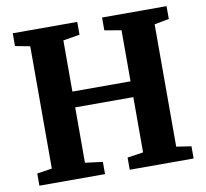

<svg xmlns="http://www.w3.org/2000/svg" viewBox="-81 -832 991 922"><g transform="rotate(-10 414.0 -371.5)"><path d="M111 -70.5V-667L39 -680.5V-743H353.5V-680.5L272.5 -667V-417.5H556V-666.5L474.5 -680.5V-743H789V-680.5L717.5 -667V-70.5L790 -59.5V0H478.5V-59.5L556 -71V-340.5H272.5V-70.5L358 -59.5V0H38V-59.5Z"/></g></svg>

Font: Merriweather 28pt ExtraBold
Style: Regular
Weight: 800
Version: Version 2.100